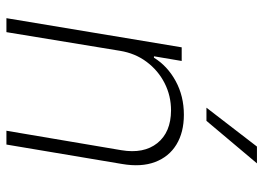

<svg xmlns="http://www.w3.org/2000/svg" viewBox="-131 -689 820 598"><g transform="rotate(90 279.0 -390.0)"><path d="M138.2 -353.5 80.1 0H36.6L127.4 -545.9H169.9L155.3 -459.5H159.7Q185.5 -501.5 232.4 -527.1Q279.3 -552.7 337.4 -552.7Q392.1 -552.7 430.2 -529.5Q468.3 -506.3 484.6 -463.1Q501 -419.9 490.7 -359.9L430.2 0H387.2L447.8 -357.9Q459.5 -427.7 425.8 -470Q392.1 -512.2 324.2 -512.7Q278.3 -512.7 239 -492.7Q199.7 -472.7 172.9 -437Q146 -401.4 138.2 -353.5ZM315.4 -623 436.5 -780.3H488.8L356.4 -623Z"/></g></svg>

Font: Inter Tight ExtraLight
Style: Italic
Weight: 250
Italic angle: -9.39999°
Designer: Rasmus Andersson
Foundry: rsms
Version: Version 3.004